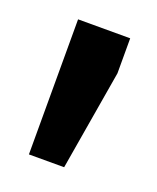

<svg xmlns="http://www.w3.org/2000/svg" viewBox="-67 -807 295 360"><g transform="rotate(20 80.5 -627.0)"><path d="M134.3 -691.9 100.6 -492.2H30.3V-761.7H134.3Z"/></g></svg>

Font: Roboto Web
Style: Bold
Weight: 700
Designer: Google
Version: Version 1.200310; 2013